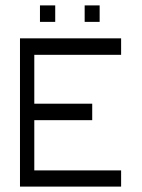

<svg xmlns="http://www.w3.org/2000/svg" viewBox="-20 -740 526 711"><path d="M54 -598H428.5V-537H107V-356H321.5V-295H107V-109H428.5V-49H54ZM128 -720H184.5V-659H128ZM293.5 -720H349V-659H293.5Z"/></svg>

Font: 3270 Nerd Font Mono SemCond
Style: Regular
Weight: 400
Monospace: yes
Version: Version 3.0.1;Nerd Fonts 3.1.1